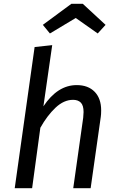

<svg xmlns="http://www.w3.org/2000/svg" viewBox="-20 -984 621 1004"><path d="M509 -407Q509 -385 507 -373L454 0H363L415 -368Q417 -390 417 -398Q417 -433 402.5 -447.5Q388 -462 362 -462Q314 -462 270.5 -421Q227 -380 191 -316L148 0H57L161 -738L253 -748L207 -428Q281 -539 381 -539Q441 -539 475 -504Q509 -469 509 -407ZM204 -854 353 -964H413L532 -854L491 -809L376 -890L241 -809Z"/></svg>

Font: Fira Sans
Style: Italic
Weight: 400
Italic angle: -8°
Designer: bBox Type GmbH & Carrois Corporate GbR & Edenspiekermann AG
Foundry: bBox Type GmbH & Carrois Corporate GbR & Edenspiekermann AG
Version: Version 4.301